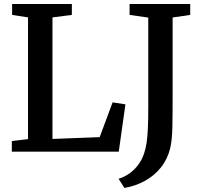

<svg xmlns="http://www.w3.org/2000/svg" viewBox="-20 -763 1016 966"><path d="M39.5 0V-53.5L121 -63V-675.5L41 -688V-743H341.5V-688L244 -675.5V-64L481.5 -73L546.5 -248L611 -238L577.5 0ZM576.5 136.5Q603.5 128.5 628.8 111.2Q654 94 674 68Q694 42 705.5 7.5Q713.5 -17 717.8 -46Q722 -75 724 -117.5Q726 -160 726 -224.5V-674.5L632 -688V-743H937V-688L848.5 -675V-275Q848.5 -186.5 847.2 -123Q846 -59.5 836.5 -18Q823 37.5 790 79Q757 120.5 709.5 146.8Q662 173 606 182.5Z"/></svg>

Font: Merriweather SemiBold
Style: Regular
Weight: 600
Version: Version 2.100